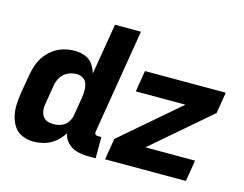

<svg xmlns="http://www.w3.org/2000/svg" viewBox="-101 -896 1354 1065"><g transform="rotate(15 576.0 -363.5)"><path d="M166 8Q198 8 230.5 -1.5Q263 -11 290 -33.5Q317 -56 335 -85Q340 -54 363 -31Q386 -8 417.5 0Q449 8 483 8H524V-114H503Q498 -114 493 -116.5Q488 -119 486.5 -124Q485 -129 486 -135L585 -735H436L387 -442Q379 -470 362.5 -493.5Q346 -517 318 -527.5Q290 -538 259 -538Q229 -538 198.5 -530Q168 -522 141 -503.5Q114 -485 94.5 -459Q75 -433 64.5 -403.5Q54 -374 49 -344L30 -234Q25 -200 23.5 -166.5Q22 -133 29.5 -101Q37 -69 54.5 -43Q72 -17 102 -4.5Q132 8 166 8ZM576 0H1040L1060 -122H775L1107 -408L1127 -530H663L643 -408H928L596 -122ZM248 -114Q229 -114 212 -120.5Q195 -127 185.5 -142.5Q176 -158 174.5 -176.5Q173 -195 177 -214L195 -324Q199 -348 213.5 -371Q228 -394 252.5 -405Q277 -416 302 -416Q322 -416 338.5 -406Q355 -396 361 -378Q367 -360 367 -340Q367 -320 364 -300L346 -190Q342 -168 328 -149Q314 -130 292 -122Q270 -114 248 -114Z"/></g></svg>

Font: Iosevka Sparkle Heavy
Style: Italic
Weight: 900
Italic angle: -9°
Designer: Belleve Invis
Foundry: Belleve Invis
Version: Version 4.5.0; ttfautohint (v1.8.3)